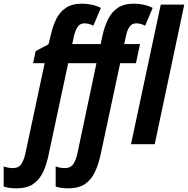

<svg xmlns="http://www.w3.org/2000/svg" viewBox="-134 -785 1023 1045"><path d="M-44 240Q-62 240 -80 238Q-98 236 -114 230V121Q-103 125 -89 127.5Q-75 130 -64 130Q-32 130 -17 106.5Q-2 83 6 42L109 -441H46L60 -507L130 -544L141 -588Q152 -639 171 -679Q190 -719 224 -742Q258 -765 312 -765Q339 -765 365 -759.5Q391 -754 415 -742L374 -645Q363 -651 350.5 -654.5Q338 -658 326 -658Q301 -658 288 -638Q275 -618 268 -586L259 -545H414L423 -588Q434 -639 453.5 -679Q473 -719 506.5 -742Q540 -765 594 -765Q621 -765 647 -759.5Q673 -754 697 -742L656 -645Q645 -651 632.5 -654.5Q620 -658 607 -658Q583 -658 570 -638Q557 -618 551 -586L542 -545H628L606 -441H520L414 55Q402 110 382.5 151.5Q363 193 328.5 216.5Q294 240 238 240Q220 240 202 238Q184 236 169 230V121Q180 125 193.5 127.5Q207 130 218 130Q251 130 266 106.5Q281 83 289 42L391 -441H237L131 55Q120 110 100.5 151.5Q81 193 46.5 216.5Q12 240 -44 240ZM579 0 741 -760H869L708 0Z"/></svg>

Font: Noto Sans Condensed
Style: Bold Italic
Weight: 700
Width: 3
Italic angle: -12°
Designer: Monotype Design Team
Foundry: Monotype Imaging Inc.
Version: Version 2.013; ttfautohint (v1.8.4.7-5d5b)